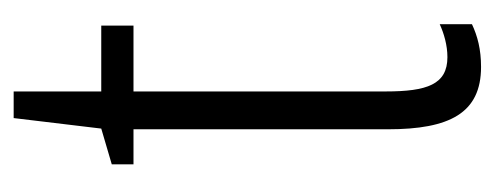

<svg xmlns="http://www.w3.org/2000/svg" viewBox="-236 -460 707 274"><g transform="rotate(-90 117.0 -323.5)"><path d="M172 -38C133 -38 123 -67 123 -126V-486H217V-532H123V-657H85L70 -532L19 -517V-486H69V-123C69 -35 92 10 158 10C183 10 202 5 219 -3V-49C206 -43 189 -38 172 -38Z"/></g></svg>

Font: Noto Sans Devanagari UI ExtraCondensed Light
Style: Regular
Weight: 300
Width: 2
Designer: Jelle Bosma - Monotype Design Team
Foundry: Monotype Imaging Inc.
Version: Version 2.004